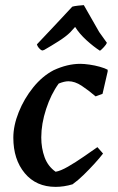

<svg xmlns="http://www.w3.org/2000/svg" viewBox="-20 -717 460 749"><path d="M197 12Q121 12 76.5 -41.5Q32 -95 32 -180Q32 -227 53 -279.5Q74 -332 109.5 -376Q145 -420 189 -443Q243 -468 293 -468Q308 -468 329 -465Q350 -462 369.5 -456.5Q389 -451 400 -445V-438L380 -351L353 -341Q325 -365 298.5 -382.5Q272 -400 247 -400Q231 -400 209 -391Q179 -350 160 -292Q141 -234 141 -181Q141 -139 154 -103.5Q167 -68 197 -47Q216 -50 245.5 -67Q275 -84 306 -105.5Q337 -127 360 -143L382 -118Q369 -101 349 -79Q329 -57 306.5 -35Q284 -13 263 2Q229 12 197 12ZM152 -522 145 -520Q138 -522 131.5 -530Q125 -538 124 -544Q153 -575 191 -615Q229 -655 262 -691Q268 -693 284.5 -695Q301 -697 307 -697L367 -592L397 -550Q395 -544 385.5 -533.5Q376 -523 370 -519Q345 -535 317.5 -560Q290 -585 273 -612L254 -591Q238 -575 209 -556.5Q180 -538 152 -522Z"/></svg>

Font: Labrada SemiBold
Style: Italic
Weight: 600
Italic angle: -7°
Designer: Mercedes Jáuregui
Foundry: Omnibus-Type Team
Version: Version 1.000; ttfautohint (v1.8.4.7-5d5b)